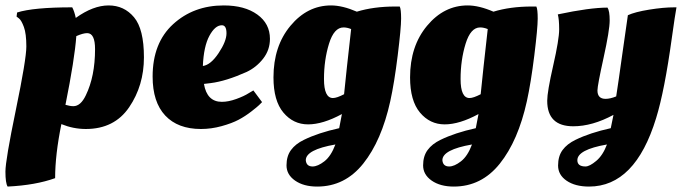

<svg xmlns="http://www.w3.org/2000/svg" viewBox="-30 -463 2511 707"><path d="M-2 224Q-10 211 -10 169Q-10 127 28.5 -59Q67 -245 67 -292Q67 -339 58 -363.5Q49 -388 40 -395L31 -402L33 -417Q93 -436 236 -436Q244 -421 249 -397Q313 -443 370 -443Q427 -443 463.5 -399.5Q500 -356 500 -252Q500 -148 445.5 -68Q391 12 286 12Q240 12 196 -6Q173 107 173 193Q101 219 -2 224ZM240 -72Q267 -72 286 -112Q320 -182 320 -282Q320 -341 291 -341Q276 -341 251 -330Q245 -246 211 -77Q228 -72 240 -72Z M532 -181Q532 -305 607.5 -374Q683 -443 794 -443Q871 -443 917.5 -409.5Q964 -376 964 -320Q964 -279 939 -247Q914 -215 878 -198Q802 -164 746 -157L721 -154Q732 -88 787 -88Q811 -88 840 -98.5Q869 -109 886 -120L903 -130L935 -87Q935 -87 924 -76Q918 -70 895.5 -52.5Q873 -35 848.5 -22Q824 -9 786 1.5Q748 12 710 12Q625 12 578.5 -37.5Q532 -87 532 -181ZM787 -370Q762 -370 741 -331Q720 -292 717 -220Q746 -224 775 -267.5Q804 -311 804 -340.5Q804 -370 787 -370Z M1229 -43Q1159 -5 1104.5 -5Q1050 -5 1013.5 -48.5Q977 -92 977 -178Q977 -293 1039.5 -368Q1102 -443 1189 -443Q1231 -443 1284 -420Q1346 -439 1425 -439H1442Q1447 -429 1447 -394.5Q1447 -360 1434.5 -259Q1422 -158 1407 -90Q1375 55 1307.5 139.5Q1240 224 1138 224Q1088 224 1056.5 202Q1025 180 1025 146Q1025 112 1041.5 89.5Q1058 67 1089 52Q1142 26 1219 9ZM1235 -362Q1200 -362 1181.5 -302Q1163 -242 1163 -172Q1163 -102 1196 -102Q1210 -102 1237 -116Q1245 -197 1263 -356Q1248 -362 1235 -362ZM1121 150Q1140 150 1164.5 131Q1189 112 1205 69Q1096 88 1096 127Q1098 150 1121 150Z M1732 -43Q1662 -5 1607.5 -5Q1553 -5 1516.5 -48.5Q1480 -92 1480 -178Q1480 -293 1542.5 -368Q1605 -443 1692 -443Q1734 -443 1787 -420Q1849 -439 1928 -439H1945Q1950 -429 1950 -394.5Q1950 -360 1937.5 -259Q1925 -158 1910 -90Q1878 55 1810.5 139.5Q1743 224 1641 224Q1591 224 1559.5 202Q1528 180 1528 146Q1528 112 1544.5 89.5Q1561 67 1592 52Q1645 26 1722 9ZM1738 -362Q1703 -362 1684.5 -302Q1666 -242 1666 -172Q1666 -102 1699 -102Q1713 -102 1740 -116Q1748 -197 1766 -356Q1751 -362 1738 -362ZM1624 150Q1643 150 1667.5 131Q1692 112 1708 69Q1599 88 1599 127Q1601 150 1624 150Z M2453 -436H2461Q2456 -410 2444 -324Q2417 -128 2386 -28Q2309 224 2139 224Q2088 224 2056.5 202.5Q2025 181 2025 146.5Q2025 112 2041.5 89.5Q2058 67 2089 52Q2142 26 2219 9Q2227 -29 2229 -40Q2151 2 2081 2Q1985 2 1985 -92Q1985 -125 2007 -221.5Q2029 -318 2029 -355Q2029 -392 2024 -410Q2142 -435 2207 -435Q2215 -423 2215 -387.5Q2215 -352 2192.5 -250Q2170 -148 2170 -130Q2170 -99 2200 -99Q2217 -99 2239 -108Q2247 -159 2261.5 -263.5Q2276 -368 2282 -407Q2308 -419 2360.5 -427.5Q2413 -436 2453 -436ZM2096 127Q2096 150 2126 150Q2141 150 2165.5 129.5Q2190 109 2205 69Q2096 88 2096 127Z"/></svg>

Font: Oleo Script Swash Caps
Style: Bold
Weight: 700
Designer: Soytutype
Foundry: Soytutype
Version: Version 1.002